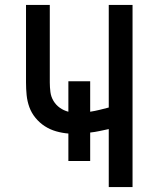

<svg xmlns="http://www.w3.org/2000/svg" viewBox="-20 -755 640 775"><path d="M419 0V-234Q400 -230 381.5 -226Q363 -222 344 -220V-105H256V-216Q231 -218 206.5 -225Q182 -232 161 -245.5Q140 -259 123.5 -279Q107 -299 98.5 -322.5Q90 -346 87.5 -371Q85 -396 85 -422V-735H181V-422Q181 -403 183.5 -383.5Q186 -364 196 -347.5Q206 -331 221.5 -320Q237 -309 256 -304V-427H344V-304Q363 -307 381.5 -311.5Q400 -316 419 -321V-735H515V0Z"/></svg>

Font: Iosevka Fixed Medium Extended
Style: Regular
Weight: 500
Width: 7
Monospace: yes
Designer: Belleve Invis
Foundry: Belleve Invis
Version: Version 24.1.1; ttfautohint (v1.8.4)